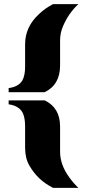

<svg xmlns="http://www.w3.org/2000/svg" viewBox="-20 -763 421 933"><path d="M22 -335Q69 -341 88 -371Q102 -395 102 -439V-548Q102 -633 170 -695Q199 -723 238 -743H361Q313 -699 286 -635Q272 -602 272 -568V-445Q272 -351 197 -315H22ZM123 42Q102 6 102 -45V-150Q102 -194 88 -219Q68 -250 22 -256V-275H198Q272 -239 272 -148V-25Q272 37 316 98Q335 125 361 150H238Q199 130 171.5 104Q144 78 123 42Z"/></svg>

Font: Saira Stencil One
Style: Regular
Weight: 400
Designer: Hector Gatti with collaboration of the Omnibus-Type team
Foundry: Omnibus-Type
Version: Version 1.004